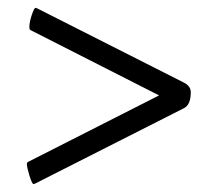

<svg xmlns="http://www.w3.org/2000/svg" viewBox="-20 -450 533 485"><path d="M47.9 -35.2Q47.9 -37.1 48.6 -38.6Q49.3 -40 49.8 -40.5L50.8 -41L381.8 -209L57.1 -374Q54.2 -375 54.2 -381.8Q54.2 -394.5 60.3 -412.4Q66.4 -430.2 69.8 -430.2Q71.3 -430.2 75.2 -428.2L444.8 -241.2Q461.9 -232.4 461.9 -216.8Q461.9 -185.5 444.8 -176.8L69.8 13.2Q65.9 15.1 64.9 15.1Q61 15.1 54.4 -6.3Q47.9 -27.8 47.9 -35.2Z"/></svg>

Font: Crimson
Style: Roman
Weight: 400
Version: Version 0.8